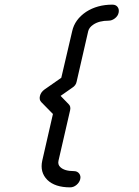

<svg xmlns="http://www.w3.org/2000/svg" viewBox="-20 -753 600 827"><path d="M464 -733Q479 -733 486.5 -723Q494 -713 491 -698.5Q488 -684 475 -674Q462 -664 448 -664Q407 -664 382 -647Q364 -635 360 -619Q310 -401 310 -401Q307 -385 291 -375L241 -340Q275 -305 275 -305Q286 -295 282 -278L232 -61Q228 -44 240 -33Q258 -16 298 -16Q313 -16 321 -5.5Q329 5 325.5 19Q322 33 309.5 43.5Q297 54 282 54Q217 54 184 22Q151 -11 162 -61L208 -262Q208 -262 158 -313Q148 -323 152 -339.5Q156 -356 171 -367L244 -418L291 -619Q302 -669 351 -702Q399 -733 464 -733Z"/></svg>

Font: Brass Mono
Style: Italic
Weight: 400
Italic angle: -13°
Monospace: yes
Version: Version 1.100; ttfautohint (v1.8.3) -l 8 -r 50 -G 200 -x 14 